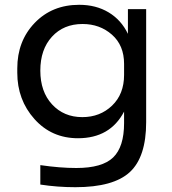

<svg xmlns="http://www.w3.org/2000/svg" viewBox="-20 -572 715 800"><path d="M294 208Q219 208 148 197V116Q230 128 298 128Q406 128 451.5 84Q497 40 497 -59V-107Q439 4 305 4Q195 4 123.5 -76Q52 -156 52 -269V-287Q52 -401 124.5 -476.5Q197 -552 310 -552Q380 -552 432.5 -520.5Q485 -489 513 -431V-534H589V-63Q589 82 521 145Q453 208 294 208ZM323 -84Q397 -84 447 -132Q497 -180 497 -260V-306Q497 -383 446.5 -427.5Q396 -472 324 -472Q245 -472 196.5 -419Q148 -366 148 -278Q148 -190 197 -137Q246 -84 323 -84Z"/></svg>

Font: Sora
Style: Regular
Weight: 400
Designer: Jonathan Barnbrook, Julián Moncada
Foundry: Barnbrook Fonts
Version: Version 2.000